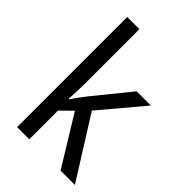

<svg xmlns="http://www.w3.org/2000/svg" viewBox="-226 -848 937 937"><g transform="rotate(45 242.5 -380.0)"><path d="M162 -370Q162 -350 160.5 -324Q159 -298 158 -276H162Q171 -290 187 -312Q203 -334 215 -349L367 -536H465L279 -315L477 0H378L221 -256L162 -198V0H78V-760H162Z"/></g></svg>

Font: Noto Sans Tamil SemiCondensed
Style: Regular
Weight: 400
Width: 4
Designer: Jelle Bosma - Monotype Design Team
Foundry: Monotype Imaging Inc.
Version: Version 2.004; ttfautohint (v1.8.4.7-5d5b)